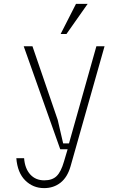

<svg xmlns="http://www.w3.org/2000/svg" viewBox="-20 -768 640 988"><path d="M208 160Q249 160 271.5 138Q294 116 309 64L328 0H290L102 -530H147L277 -151L305 -30H335L476 -530H518L343 88Q327 144 291.5 172Q256 200 207 200Q150 200 110 160.5Q70 121 64 46H104Q108 99 135.5 129.5Q163 160 208 160ZM431 -748 322 -593H292L371 -748Z"/></svg>

Font: Fliege Mono Thin
Style: Regular
Weight: 100
Version: Version 0.020;Glyphs 3.3 (3306)